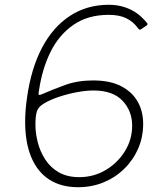

<svg xmlns="http://www.w3.org/2000/svg" viewBox="-20 -772 686 802"><path d="M434 -752Q464 -752 488.5 -745.5Q513 -739 532.5 -728.5Q552 -718 567.5 -704Q583 -690 595 -675Q598 -670 593 -666L568 -649Q563 -645 555 -656Q536 -682 507 -696Q478 -710 434 -710Q347 -710 286.5 -668Q226 -626 191 -555Q156 -484 143 -395Q142 -390 141.5 -386Q141 -382 141 -380Q141 -375 145.5 -375.5Q150 -376 154 -378Q200 -398 252 -417Q304 -436 369 -436Q439 -436 485 -412.5Q531 -389 554.5 -348.5Q578 -308 578 -255Q578 -199 557 -151Q536 -103 498.5 -66.5Q461 -30 412 -10Q363 10 306 10Q236 10 186.5 -21.5Q137 -53 111 -114.5Q85 -176 85 -264Q85 -287 87 -312.5Q89 -338 93 -365Q110 -486 155.5 -572.5Q201 -659 272 -705.5Q343 -752 434 -752ZM371 -394Q340 -394 302 -387Q264 -380 227.5 -368Q191 -356 164 -340Q140 -326 134 -306.5Q128 -287 128 -251Q128 -215 138 -176.5Q148 -138 169.5 -105Q191 -72 226 -52Q261 -32 311 -32Q371 -32 421 -61.5Q471 -91 501.5 -140Q532 -189 532 -247Q532 -309 491.5 -351.5Q451 -394 371 -394Z"/></svg>

Font: Libre Franklin Thin
Style: Italic
Weight: 100
Italic angle: -8°
Designer: Pablo Impallari, Rodrigo Fuenzalida, Nhung Nguyen
Foundry: Impallari Type
Version: Version 3.000